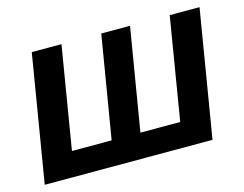

<svg xmlns="http://www.w3.org/2000/svg" viewBox="-80 -663 1001 787"><g transform="rotate(-15 420.5 -269.5)"><path d="M109.4 -539.1H235.4L163.6 -105H332L404.3 -539.1H526.4L454.1 -105H623L694.8 -539.1H821.3L731.9 0H20Z"/></g></svg>

Font: Inter 18pt SemiBold
Style: Italic
Weight: 600
Italic angle: -9.3988°
Designer: Rasmus Andersson
Foundry: rsms
Version: Version 4.001;git-66647c0bb